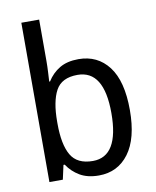

<svg xmlns="http://www.w3.org/2000/svg" viewBox="-86 -826 731 902"><g transform="rotate(-10 279.5 -375.0)"><path d="M163 -563Q163 -536 161.5 -510Q160 -484 159 -465H163Q186 -502 222 -523.5Q258 -545 312 -545Q403 -545 456 -475.5Q509 -406 509 -268Q509 -132 456 -61Q403 10 313 10Q259 10 222.5 -11.5Q186 -33 163 -68H157L142 0H78V-760H163ZM295 -473Q219 -473 191 -421Q163 -369 163 -273V-263Q163 -164 192.5 -113Q222 -62 297 -62Q421 -62 421 -269Q421 -473 295 -473Z"/></g></svg>

Font: Noto Sans Ethiopic SemCond
Style: Regular
Weight: 400
Width: 4
Designer: Monotype Design Team
Foundry: Monotype Imaging Inc.
Version: Version 2.102; ttfautohint (v1.8.4.7-5d5b)